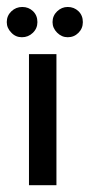

<svg xmlns="http://www.w3.org/2000/svg" viewBox="-26 -542 263 562"><path d="M-6.2 -477.3Q-6.2 -495.9 7.2 -508.8Q20.6 -521.6 39.2 -521.6Q57.7 -521.6 70.6 -509.3Q83.5 -496.9 83.5 -477.3Q83.5 -458.8 70.1 -445.9Q56.7 -433 38.1 -433Q19.6 -433 7.2 -446.4Q-6.2 -459.8 -6.2 -477.3ZM127.8 -477.3Q127.8 -495.9 141.2 -508.8Q154.6 -521.6 172.2 -521.6Q190.7 -521.6 203.6 -509.3Q216.5 -496.9 216.5 -477.3Q216.5 -458.8 203.6 -445.9Q190.7 -433 172.2 -433Q154.6 -433 141.2 -446.4Q127.8 -459.8 127.8 -477.3ZM58.8 -383.5H139.2V0H58.8Z"/></svg>

Font: NATS
Style: Regular
Weight: 400
Designer: Purushoth Kumar Guthula
Foundry: Silicon Andhra, USA.
Version: Version 1.0.4; ttfautohint (v1.2.25-373a) -l 7 -r 28 -G 50 -